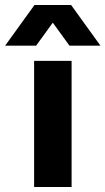

<svg xmlns="http://www.w3.org/2000/svg" viewBox="-94 -751 423 771"><path d="M43 0H193.5V-506.5H43ZM44.5 -731 -73.5 -567.5H51L118 -660L185 -567.5H309.5L191.5 -731Z"/></svg>

Font: MCL Standard Bold
Style: Regular
Weight: 700
Designer: Květoslav Bartoš
Foundry: Florian Karsten
Version: Version 1.001;Glyphs 3.2.3 (3260)